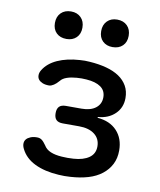

<svg xmlns="http://www.w3.org/2000/svg" viewBox="-87 -850 774 928"><g transform="rotate(10 300.0 -386.5)"><path d="M93 -476Q115 -512 160.5 -532.5Q206 -553 269 -557Q282 -558 293.5 -558Q305 -558 317 -557Q363 -554 400 -544Q437 -534 463 -516.5Q489 -499 503.5 -473.5Q518 -448 518 -414Q518 -367 486 -336Q454 -305 402 -301V-297Q463 -292 497.5 -255Q532 -218 532 -159Q532 -121 517 -91.5Q502 -62 474.5 -40.5Q447 -19 408.5 -7.5Q370 4 321 7Q307 8 292.5 8Q278 8 264 7Q195 3 146.5 -20.5Q98 -44 77 -87Q70 -101 70.5 -113Q71 -125 78 -133.5Q85 -142 98.5 -147.5Q112 -153 130 -153Q138 -153 144 -151Q150 -149 155 -145Q160 -141 165 -135Q170 -129 175 -122Q186 -103 208.5 -93.5Q231 -84 264 -82Q278 -81 292.5 -81Q307 -81 321 -82Q369 -85 397 -104.5Q425 -124 425 -160Q425 -198 397 -219.5Q369 -241 321 -241H241Q219 -241 208.5 -251.5Q198 -262 198 -284Q198 -306 208.5 -316.5Q219 -327 241 -327H318Q362 -327 387 -346.5Q412 -366 412 -399Q412 -432 387 -449.5Q362 -467 317 -470Q305 -471 293.5 -471Q282 -471 269 -470Q242 -468 221.5 -461Q201 -454 191 -441Q184 -433 178 -427.5Q172 -422 166.5 -418.5Q161 -415 155 -412.5Q149 -410 143 -410Q124 -410 111 -415.5Q98 -421 91.5 -429.5Q85 -438 85 -450.5Q85 -463 93 -476ZM413 -646Q383 -646 364.5 -664Q346 -682 346 -713Q346 -744 364.5 -762.5Q383 -781 413 -781Q444 -781 462.5 -762.5Q481 -744 481 -713Q481 -682 462.5 -664Q444 -646 413 -646ZM187 -646Q156 -646 137.5 -664Q119 -682 119 -713Q119 -744 137.5 -762.5Q156 -781 187 -781Q217 -781 235.5 -762.5Q254 -744 254 -713Q254 -682 235.5 -664Q217 -646 187 -646Z"/></g></svg>

Font: Maple Mono Medium
Style: Regular
Weight: 500
Monospace: yes
Designer: subframe7536
Version: Version 7.000